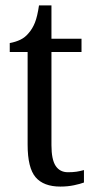

<svg xmlns="http://www.w3.org/2000/svg" viewBox="-20 -679 349 709"><path d="M203 10Q141 10 111.5 -24.5Q82 -59 82 -145V-487H16V-520Q38 -524 55.5 -532.5Q73 -541 86 -557Q100 -573 109 -595.5Q118 -618 124 -659H170V-536H281V-487H170V-143Q170 -90 185.5 -66.5Q201 -43 231 -43Q249 -43 262.5 -45Q276 -47 290 -51V-5Q277 0 253.5 5Q230 10 203 10Z"/></svg>

Font: Noto Serif Khmer Condensed
Style: Regular
Weight: 400
Width: 3
Designer: Danh Hong and the Monotype Design Team
Foundry: Monotype Imaging Inc.
Version: Version 2.004